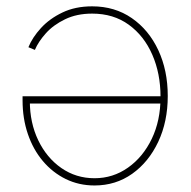

<svg xmlns="http://www.w3.org/2000/svg" viewBox="-20 -566 592 594"><path d="M265.1 -546.4Q335 -546.4 387.7 -510Q440.4 -473.6 469.7 -410.9Q499 -348.1 499 -269Q499 -189.9 469.5 -127.2Q439.9 -64.5 388.9 -28.3Q337.9 7.8 272.5 7.8Q224.1 7.8 183.3 -12.2Q142.6 -32.2 112.5 -67.9Q82.5 -103.5 66.2 -151.4Q49.8 -199.2 49.8 -255.9V-268.1H487.3V-245.6H63L72.3 -253.4Q72.3 -186 98.4 -131.8Q124.5 -77.6 169.9 -46.1Q215.3 -14.6 272.5 -14.6Q329.6 -14.6 376 -47.4Q422.4 -80.1 449.5 -136.5Q476.6 -192.9 476.6 -264.6V-267.1Q476.6 -338.4 451.2 -396.7Q425.8 -455.1 378.4 -489.5Q331.1 -523.9 265.1 -523.9Q217.3 -523.9 181.2 -506.3Q145 -488.8 121.8 -462.9Q98.6 -437 87.9 -411.6L67.9 -419.9Q80.1 -450.2 106.7 -479.2Q133.3 -508.3 173.1 -527.3Q212.9 -546.4 265.1 -546.4Z"/></svg>

Font: Inter 20pt Thin
Style: Regular
Weight: 250
Version: Version 4.001;git-66647c0bb